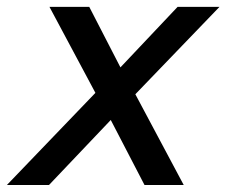

<svg xmlns="http://www.w3.org/2000/svg" viewBox="-74 -530 649 550"><path d="M-54.3 0 199.3 -264 67.7 -510.3H181.7L271 -337L434.7 -510.3H554.7L313.7 -260L452.3 0H340L243.3 -186.3L66.3 0Z"/></svg>

Font: Red Hat Display VF
Style: Italic
Weight: 300
Italic angle: -12°
Designer: Pentagram, MCKL
Foundry: Pentagram, MCKL
Version: Version 1.010